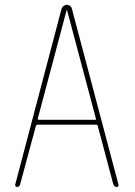

<svg xmlns="http://www.w3.org/2000/svg" viewBox="-20 -750 540 770"><path d="M131.8 -275.4Q129.9 -270.5 134.8 -269.5H361.3Q367.2 -269.5 364.3 -275.4L249 -709Q249 -710 248 -710Q247.1 -710 247.1 -709ZM47.9 0Q44.9 0 42.5 -2.9Q40 -5.9 41 -9.8L226.6 -713.9Q228.5 -720.7 234.9 -725.6Q241.2 -730.5 248.5 -730.5Q255.9 -730.5 261.7 -725.6Q267.6 -720.7 268.6 -713.9L455.1 -9.8Q456.1 -5.9 454.1 -2.9Q452.1 0 448.2 0Q439.5 0 434.6 -9.8L372.1 -245.1Q371.1 -250 366.2 -250H129.9Q126 -250 124 -245.1L60.5 -9.8Q57.6 0 47.9 0Z"/></svg>

Font: Rounded Mgen+ 1m thin
Style: Regular
Weight: 100
Designer: [Source Han Sans]
Ryoko NISHIZUKA  (kana & ideographs); Paul D. Hunt (Latin, Greek & Cyrillic); Wenlong ZHANG  (bopomofo
Version: Version 1.059.20150602